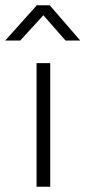

<svg xmlns="http://www.w3.org/2000/svg" viewBox="-59 -710 325 730"><path d="M80 0V-470H132V0ZM246 -556H190L106 -652L18 -556H-39L81 -690H130Z"/></svg>

Font: Mukta Vaani ExtraLight
Style: Regular
Weight: 275
Designer: Noopur Datye, Girish Dalvi, Yashodeep Gholap, Pallavi Karambelkar
Foundry: Ek Type
Version: Version 2.538;PS 1.000;hotconv 16.6.51;makeotf.lib2.5.65220;